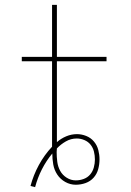

<svg xmlns="http://www.w3.org/2000/svg" viewBox="-20 -755 540 793"><path d="M125 18 106 13Q118 -32 140.5 -73.5Q163 -115 195 -149V-502H70V-520H195V-735H215V-520H420V-502H215V-168Q232 -183 253.5 -192Q275 -201 298 -201Q317 -201 336 -193.5Q355 -186 368 -170.5Q381 -155 386 -135.5Q391 -116 391 -97Q391 -76 385.5 -56Q380 -36 366.5 -21Q353 -6 333.5 1Q314 8 293 8Q270 8 249.5 -3.5Q229 -15 216.5 -34Q204 -53 200 -75.5Q196 -98 196 -121Q171 -91 153 -55.5Q135 -20 125 18ZM293 -10Q310 -10 326 -16Q342 -22 352.5 -34.5Q363 -47 367.5 -63.5Q372 -80 372 -96Q372 -113 368 -129Q364 -145 354 -157.5Q344 -170 328.5 -176.5Q313 -183 297 -183Q273 -183 252 -171Q231 -159 215 -142Q215 -139 214.5 -135Q214 -131 214 -127Q214 -107 216.5 -87Q219 -67 228.5 -49.5Q238 -32 255.5 -21Q273 -10 293 -10Z"/></svg>

Font: Iosevka Curly Slab Thin
Style: Regular
Weight: 100
Monospace: yes
Designer: Belleve Invis
Foundry: Belleve Invis
Version: Version 22.1.2; ttfautohint (v1.8.4)